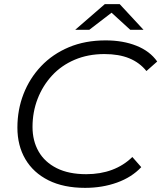

<svg xmlns="http://www.w3.org/2000/svg" viewBox="-20 -901 779 927"><path d="M391 6Q287 6 214 -30.5Q141 -67 102.5 -132.5Q64 -198 64 -285Q64 -371 93.5 -447Q123 -523 178.5 -581.5Q234 -640 312.5 -673Q391 -706 490 -706Q574 -706 639 -680Q704 -654 739 -604L687 -558Q654 -599 604 -619.5Q554 -640 484 -640Q405 -640 340.5 -612.5Q276 -585 231 -536Q186 -487 161.5 -423.5Q137 -360 137 -288Q137 -221 166.5 -169.5Q196 -118 254 -89Q312 -60 396 -60Q465 -60 521 -81Q577 -102 619 -143L662 -94Q616 -45 545 -19.5Q474 6 391 6ZM343 -757 486 -881H558L673 -757H609L493 -863H549L411 -757Z"/></svg>

Font: MOST Montserrat
Style: Italic
Weight: 400
Italic angle: -11.3°
Designer: Julieta Ulanovsky
Foundry: Julieta Ulanovsky
Version: Version 8.000;March 11, 2024;FontCreator 15.0.0.2926 64-bit